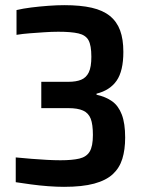

<svg xmlns="http://www.w3.org/2000/svg" viewBox="-20 -716 558 744"><path d="M228 8Q200 8 166.5 5.5Q133 3 100 -1.5Q67 -6 41 -10V-106Q72 -103 103 -100.5Q134 -98 162.5 -96.5Q191 -95 214 -95Q260 -95 287.5 -101.5Q315 -108 327.5 -128.5Q340 -149 340 -193Q340 -234 331.5 -256Q323 -278 302 -287.5Q281 -297 245 -297H140V-399H245Q275 -399 294.5 -407Q314 -415 324 -435.5Q334 -456 334 -496Q334 -540 323 -560Q312 -580 284 -586.5Q256 -593 206 -593Q180 -593 151.5 -591Q123 -589 95.5 -587Q68 -585 44 -581V-677Q69 -683 101 -687Q133 -691 167 -693.5Q201 -696 229 -696Q292 -696 335.5 -686Q379 -676 406 -654Q433 -632 445.5 -598Q458 -564 458 -515Q458 -441 432 -403.5Q406 -366 354 -353V-349Q390 -341 414.5 -323.5Q439 -306 452 -272Q465 -238 465 -183Q465 -136 454 -100.5Q443 -65 417 -41Q391 -17 345 -4.5Q299 8 228 8Z"/></svg>

Font: Saira SemiCondensed SemiBold
Style: Regular
Weight: 600
Width: 4
Designer: Hector Gatti with collaboration of the Omnibus-Type team
Foundry: Omnibus-Type
Version: Version 1.101